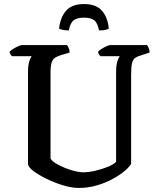

<svg xmlns="http://www.w3.org/2000/svg" viewBox="-20 -926 777 946"><path d="M369 0Q333 0 290.5 -13Q248 -26 209 -45Q170 -64 144.5 -83.5Q119 -103 118 -117V-567Q118 -607 125 -626Q132 -645 136 -649H39Q37 -651 32.5 -657Q28 -663 27 -671Q33 -678 45.5 -685.5Q58 -693 70.5 -698.5Q83 -704 88 -704H310Q314 -699 318.5 -689.5Q323 -680 323 -667L279 -654Q264 -649 252.5 -642.5Q241 -636 235 -619.5Q229 -603 229 -568V-145Q236 -132 256.5 -120Q277 -108 302 -98Q327 -88 350.5 -82.5Q374 -77 387 -77Q417 -77 451 -85Q485 -93 513.5 -105Q542 -117 552 -129V-567Q552 -607 559 -626Q566 -645 570 -649H475Q472 -652 468 -657.5Q464 -663 463 -671Q469 -678 481 -685.5Q493 -693 505.5 -698.5Q518 -704 524 -704H704Q709 -699 713 -689Q717 -679 717 -667L674 -653Q656 -648 645.5 -640.5Q635 -633 630.5 -614.5Q626 -596 626 -558V-119Q618 -104 594.5 -84Q571 -64 535.5 -44.5Q500 -25 457 -12.5Q414 0 369 0ZM394 -906Q454 -906 482.5 -873Q511 -840 516 -785Q512 -782 500 -779Q488 -776 468 -776Q461 -813 444.5 -826Q428 -839 394 -839Q360 -839 343 -826Q326 -813 319 -776Q303 -776 289.5 -779Q276 -782 271 -785Q277 -840 305.5 -873Q334 -906 394 -906Z"/></svg>

Font: Texturina 72pt SemiBold
Style: Regular
Weight: 600
Designer: Guillermo Torres Carreño
Foundry: Omnibus-Type
Version: Version 1.002; ttfautohint (v1.8.3)